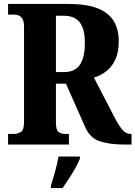

<svg xmlns="http://www.w3.org/2000/svg" viewBox="-20 -734 688 975"><path d="M21 0V-54H51Q70 -54 86 -64Q102 -74 102 -113V-600Q102 -626 93.5 -639Q85 -652 73.5 -656Q62 -660 51 -660H21V-714H325Q420 -714 476.5 -691.5Q533 -669 558 -626.5Q583 -584 583 -525Q583 -468 565.5 -431Q548 -394 519.5 -372Q491 -350 457 -340L561 -139Q584 -95 602 -74.5Q620 -54 642 -54H648V0H612Q536 0 486 -17Q436 -34 412 -90L315 -309H264V-113Q264 -74 277 -64Q290 -54 311 -54H330V0ZM305 -368Q361 -368 386 -405.5Q411 -443 411 -516Q411 -588 384.5 -621Q358 -654 305 -654H264V-368ZM239 208Q248 178 260 136Q272 94 277 61H386V71Q378 92 363 119Q348 146 330.5 172.5Q313 199 298 221H239Z"/></svg>

Font: Noto Serif Lao Condensed ExtraBold
Style: Regular
Weight: 800
Width: 3
Designer: Monotype Design Team
Foundry: Monotype Imaging Inc.
Version: Version 2.003; ttfautohint (v1.8.4.7-5d5b)